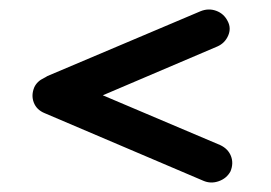

<svg xmlns="http://www.w3.org/2000/svg" viewBox="-20 -469 577 409"><path d="M443 -370 199 -266 449 -160Q466 -152 472 -136.5Q478 -121 471 -104Q463 -89 446 -83Q429 -77 413 -84L75 -228Q58 -235 52 -250.5Q46 -266 53 -283Q59 -296 74 -303L76 -304Q79 -306 81 -307L407 -445Q424 -452 440.5 -446Q457 -440 465 -424Q473 -409 466 -393Q459 -377 443 -370Z"/></svg>

Font: Hoogli
Style: Bold
Weight: 700
Designer: Anand Singh Naorem
Foundry: Brand New Type
Version: Version 1.00 b007